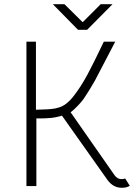

<svg xmlns="http://www.w3.org/2000/svg" viewBox="-20 -882 662 908"><path d="M150 -685V-363L204 -365Q246 -367 271.5 -378.5Q297 -390 323 -421Q360 -467 394 -530Q421 -580 471 -685H525L488 -614Q440 -521 429 -501Q403 -455 376 -415Q367 -402 348 -382Q329 -362 314 -351L522 -53Q535 -35 554 -35Q566 -35 572 -38L594 -3Q584 2 576 4Q568 6 555 6Q516 6 489 -30L273 -335Q243 -326 217.5 -324Q192 -322 174.5 -322Q157 -322 152 -322V-2H105V-685ZM285 -862 371 -777 456 -862H512L392 -741H349L230 -862Z"/></svg>

Font: Bellota Text Light
Style: Regular
Weight: 300
Designer: Kemie Guaida
Foundry: Kemie Guaida
Version: Version 4.001